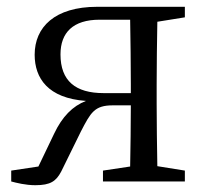

<svg xmlns="http://www.w3.org/2000/svg" viewBox="-20 -534 613 565"><path d="M285 -260C202 -260 158 -296 158 -374C158 -438 195 -476 273 -476H363C364 -421 365 -341 365 -286V-260ZM524 -483V-514H266C141 -514 82 -454 82 -373C82 -304 121 -245 233 -237C194 -222 163 -191 139 -140L93 -44L13 -32V0C28 4 55 11 84 11C129 11 145 -1 160 -29L218 -147C247 -203 258 -224 312 -224H365C365 -169 364 -96 363 -44L283 -32V0H524V-32L443 -45C442 -100 441 -176 441 -228V-286C441 -339 442 -415 443 -470Z"/></svg>

Font: Source Han Serif K
Style: Regular
Weight: 400
Designer: Ryoko NISHIZUKA 西塚涼子 (kana & ideographs); Frank Grießhammer (Latin, Greek & Cyrillic); Wenlong ZHANG 张文龙 (bopomofo); San
Foundry: Adobe Systems Incorporated
Version: Version 1.001;PS 1.001;hotconv 16.6.54;makeotf.lib2.5.65590